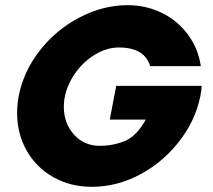

<svg xmlns="http://www.w3.org/2000/svg" viewBox="-20 -709 822 740"><path d="M46 -273Q46 -306 52 -339Q71 -435 134 -515Q197 -595 287 -642Q377 -689 472 -689Q544 -689 604.5 -659Q665 -629 704.5 -575.5Q744 -522 754 -454H559Q537 -526 438 -526Q393 -526 348.5 -500Q304 -474 272 -430Q240 -386 230 -336Q226 -319 226 -298Q226 -234 265 -190.5Q304 -147 364 -147Q416 -147 461 -165.5Q506 -184 542 -248H403L428 -378H757L756 -361Q742 -262 680 -176.5Q618 -91 526 -40Q434 11 334 11Q251 11 185 -26.5Q119 -64 82.5 -129Q46 -194 46 -273Z"/></svg>

Font: Teachers ExtraBold
Style: Italic
Weight: 800
Designer: Alfredo Marco Pradil & Chank Diesel
Version: Version 0.009